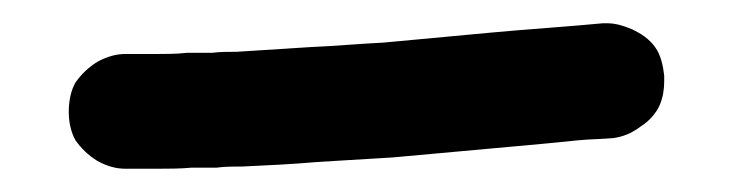

<svg xmlns="http://www.w3.org/2000/svg" viewBox="-20 -355 634 165"><path d="M44.9 -234.4C49.8 -227.5 55.7 -221.7 63.5 -216.8C72.3 -211.9 80.1 -210 87.9 -210H116.2C125 -210 134.8 -210 144.5 -210.9H166C172.9 -211.9 180.7 -211.9 188.5 -211.9C210 -212.9 231.4 -213.9 252.9 -215.8L317.4 -219.7L446.3 -231.4C456.1 -232.4 465.8 -233.4 476.6 -234.4C486.3 -235.4 496.1 -235.4 506.8 -236.3C514.6 -237.3 522.5 -240.2 530.3 -246.1C538.1 -251 543.9 -257.8 546.9 -264.6C549.8 -271.5 550.8 -278.3 550.8 -285.2V-290C549.8 -298.8 547.9 -307.6 543 -314.5C538.1 -321.3 531.2 -326.2 522.5 -330.1C515.6 -333 508.8 -335 502 -335H498C466.8 -332 435.5 -330.1 403.3 -327.1L309.6 -318.4C289.1 -317.4 267.6 -315.4 246.1 -314.5L183.6 -310.5C176.8 -310.5 168.9 -310.5 162.1 -309.6H140.6C131.8 -308.6 123 -308.6 114.3 -308.6H87.9C80.1 -308.6 72.3 -306.6 63.5 -301.8C55.7 -296.9 49.8 -291 44.9 -284.2C41 -277.3 39.1 -268.6 39.1 -258.8C39.1 -250 41 -241.2 44.9 -234.4Z"/></svg>

Font: Citrustime FakeCyr
Style: Regular
Weight: 400
Version: Version 1.1